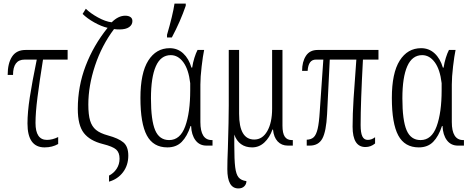

<svg xmlns="http://www.w3.org/2000/svg" viewBox="-20 -816 2634 1076"><path d="M134 -124Q134 -187 147 -271Q160 -355 186 -482H118Q53 -482 53 -396H23Q23 -461 47.5 -498.5Q72 -536 123 -536H359V-482H221Q201 -357 190 -270.5Q179 -184 179 -127Q179 -32 243 -32Q274 -32 306 -48V-9Q273 10 230 10Q134 10 134 -124Z M591 168Q617 155 633.5 130Q650 105 650 73Q650 39 631 22Q612 5 556 -9Q484 -27 450 -70.5Q416 -114 416 -206Q416 -332 460 -447Q504 -562 583 -660Q548 -668 508 -690.5Q468 -713 443 -738L461 -767Q486 -742 528.5 -718.5Q571 -695 606 -691Q643 -728 682 -728Q700 -728 711 -720.5Q722 -713 722 -698Q722 -677 703.5 -664Q685 -651 649 -651Q631 -651 619 -653Q550 -561 512.5 -448Q475 -335 475 -230Q475 -173 485 -140Q495 -107 518 -88Q541 -69 585 -57Q644 -41 671.5 -18Q699 5 699 56Q699 110 669.5 149Q640 188 591 202Z M767 -267Q767 -407 811 -476.5Q855 -546 931 -546Q975 -546 1006.5 -517Q1038 -488 1053 -437H1057Q1061 -465 1069.5 -492Q1078 -519 1087 -536H1124Q1117 -503 1110 -443.5Q1103 -384 1103 -342V-132Q1103 -31 1167 -31H1171V0H1137Q1098 0 1075.5 -30Q1053 -60 1051 -110H1048Q1029 -52 998.5 -21Q968 10 918 10Q839 10 803 -57Q767 -124 767 -267ZM1046 -310V-350Q1037 -427 1007.5 -467Q978 -507 937 -507Q881 -507 853.5 -445Q826 -383 826 -265Q826 -142 849.5 -86.5Q873 -31 928 -31Q990 -31 1018 -108Q1046 -185 1046 -310ZM916 -621Q948 -730 958 -796H1021V-784Q991 -696 943 -606H916Z M1254 132Q1254 85 1257 17Q1262 -146 1262 -225V-536H1320V-178Q1320 -34 1405 -34Q1451 -34 1478 -81.5Q1505 -129 1505 -207V-536H1563V-112Q1563 -69 1576 -50Q1589 -31 1615 -31H1621V0H1593Q1558 0 1536 -23.5Q1514 -47 1510 -90H1507Q1491 -45 1461.5 -17.5Q1432 10 1393 10Q1356 10 1330.5 -8.5Q1305 -27 1293 -62V-3Q1293 80 1298 120.5Q1303 161 1317 178Q1331 195 1361 199Q1361 216 1349 228Q1337 240 1316 240Q1254 240 1254 132Z M1956 -106Q1956 -176 1961.5 -263.5Q1967 -351 1977 -482H1828L1813 -176Q1808 -79 1786.5 -39.5Q1765 0 1716 0H1699V-33Q1724 -34 1738 -47Q1752 -60 1760 -93.5Q1768 -127 1772 -192L1792 -482H1750Q1708 -482 1704 -419H1673Q1673 -470 1694.5 -503Q1716 -536 1760 -536H2101V-482H2014Q2001 -241 2001 -115Q2001 -72 2010.5 -52Q2020 -32 2041 -32Q2063 -32 2082 -47V-12Q2058 8 2028 8Q1956 8 1956 -106Z M2176 -267Q2176 -407 2220 -476.5Q2264 -546 2340 -546Q2384 -546 2415.5 -517Q2447 -488 2462 -437H2466Q2470 -465 2478.5 -492Q2487 -519 2496 -536H2533Q2526 -503 2519 -443.5Q2512 -384 2512 -342V-132Q2512 -31 2576 -31H2580V0H2546Q2507 0 2484.5 -30Q2462 -60 2460 -110H2457Q2438 -52 2407.5 -21Q2377 10 2327 10Q2248 10 2212 -57Q2176 -124 2176 -267ZM2455 -310V-350Q2446 -427 2416.5 -467Q2387 -507 2346 -507Q2290 -507 2262.5 -445Q2235 -383 2235 -265Q2235 -142 2258.5 -86.5Q2282 -31 2337 -31Q2399 -31 2427 -108Q2455 -185 2455 -310Z"/></svg>

Font: Noto Serif CondLight
Style: Regular
Weight: 300
Width: 3
Designer: Monotype Design Team
Foundry: Monotype Imaging Inc.
Version: Version 1.001